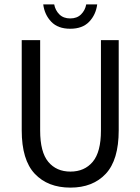

<svg xmlns="http://www.w3.org/2000/svg" viewBox="-20 -843 640 875"><path d="M177 -823H227Q232 -796 250.5 -777.5Q269 -759 300 -759Q331 -759 349.5 -777.5Q368 -796 373 -823H423Q417 -776 386.5 -744Q356 -712 300 -712Q244 -712 213.5 -744Q183 -776 177 -823ZM79 -249V-660H163V-248Q163 -150 200 -105.5Q237 -61 301 -61Q365 -61 402.5 -105.5Q440 -150 440 -248V-660H521V-249Q521 -114 462 -51Q403 12 301 12Q198 12 138.5 -51Q79 -114 79 -249Z"/></svg>

Font: Office Code Pro
Style: Regular
Weight: 400
Designer: Nathan Rutzky & Paul D. Hunt
Foundry: Adobe Systems Incorporated
Version: Version 1.004